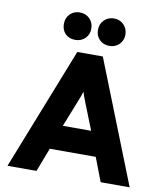

<svg xmlns="http://www.w3.org/2000/svg" viewBox="-98 -1002 932 1082"><g transform="rotate(10 368.5 -461.0)"><path d="M271 -765Q236 -765 214.5 -786.5Q193 -808 193 -843Q193 -877 215 -899.5Q237 -922 271 -922Q305 -922 327.5 -899.5Q350 -877 350 -843Q350 -809 327.5 -787Q305 -765 271 -765ZM467 -765Q432 -765 410 -787Q388 -809 388 -843Q388 -877 410.5 -899.5Q433 -922 467 -922Q500 -922 522.5 -899.5Q545 -877 545 -843Q545 -809 522.5 -787Q500 -765 467 -765ZM552 0 500 -136H237L185 0H19L295 -700H441L718 0ZM449 -276 389 -427Q375 -461 368 -486Q364 -469 347 -427L287 -276Z"/></g></svg>

Font: Overpass Heavy
Style: Regular
Weight: 900
Designer: Delve Withrington, Thomas Jockin
Foundry: Delve Fonts
Version: Version 3.000;DELV;Overpass